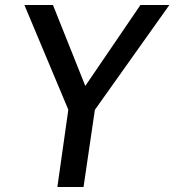

<svg xmlns="http://www.w3.org/2000/svg" viewBox="-20 -743 693 763"><path d="M208 0 251.5 -307 77 -723H190.5L319 -401.5L538 -723H653L357 -306.5L312 0Z"/></svg>

Font: Public Sans Thin Medium
Style: Italic
Weight: 500
Italic angle: -8°
Version: Version 2.001